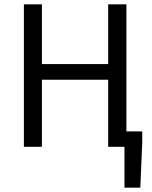

<svg xmlns="http://www.w3.org/2000/svg" viewBox="-20 -676 701 884"><path d="M553 188V0H478V-309H173V0H90V-656H173V-381H478V-656H562V-71H635V-21L626 188Z"/></svg>

Font: Giro Regular
Style: Regular
Weight: 400
Designer: Paul D. Hunt
Foundry: Adobe Systems Incorporated
Version: Version 1.000;PS 1.0;hotconv 1.0.88;makeotf.lib2.5.647800